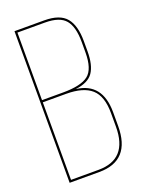

<svg xmlns="http://www.w3.org/2000/svg" viewBox="-134 -766 631 833"><g transform="rotate(-20 181.0 -350.0)"><path d="M40 -700H177Q249 -700 278.5 -664.5Q308 -629 308 -557V-509Q308 -446 285.5 -413Q263 -380 204 -373Q322 -359 322 -223V-160Q322 0 177 0H40ZM50 -378H147Q230 -378 264 -404.5Q298 -431 298 -509V-557Q298 -626 271.5 -658Q245 -690 177 -690H50ZM50 -10H177Q312 -10 312 -160V-223Q312 -301 274.5 -334.5Q237 -368 158 -368H50Z"/></g></svg>

Font: Bebas Neue Thin
Style: Regular
Weight: 200
Designer: Ryoichi Tsunekawa
Foundry: Ryoichi Tsunekawa
Version: Version 1.003;PS 001.003;hotconv 1.0.70;makeotf.lib2.5.58329